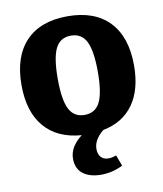

<svg xmlns="http://www.w3.org/2000/svg" viewBox="-80 -568 704 830"><g transform="rotate(-10 272.0 -153.0)"><path d="M519 -244Q519 -138 473 -73.5Q427 -9 340 8Q296 43 296 85Q296 106 307.5 119.5Q319 133 341 133Q357 133 375 126L393 174Q347 197 298 197Q248 197 218.5 174.5Q189 152 189 108Q189 56 244 14Q138 6 81.5 -60.5Q25 -127 25 -244Q25 -369 89 -436Q153 -503 272 -503Q391 -503 455 -436Q519 -369 519 -244ZM339.5 -111Q360 -152 360 -244Q360 -336 339.5 -377Q319 -418 272 -418Q225 -418 204.5 -377Q184 -336 184 -244Q184 -152 204.5 -111Q225 -70 272 -70Q319 -70 339.5 -111Z"/></g></svg>

Font: Andada
Style: Bold
Weight: 700
Designer: Carolina Giovagnoli
Foundry: Carolina Giovagnoli
Version: Version 1.003